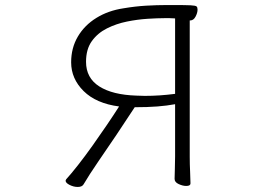

<svg xmlns="http://www.w3.org/2000/svg" viewBox="-20 -727 1040 761"><path d="M674 -314Q642 -308 603.5 -305Q565 -302 514 -302Q480 -250 441.5 -192.5Q403 -135 369 -86Q353 -63 337 -38Q321 -13 311 4Q305 14 288 14Q272 14 256 6Q240 -2 240 -11Q240 -12 242 -16Q262 -38 289.5 -73Q317 -108 346.5 -149.5Q376 -191 403.5 -231.5Q431 -272 452 -305Q361 -317 311.5 -366Q262 -415 262 -480Q262 -537 288.5 -582Q315 -627 362 -656Q409 -685 469 -694Q516 -702 559 -704.5Q602 -707 641 -707H669Q716 -707 735.5 -706Q755 -705 759 -701.5Q763 -698 763 -689Q763 -676 755 -661Q747 -646 734 -646H732V-106Q732 -75 733.5 -46Q735 -17 735 0Q735 10 718 10Q704 10 688 2.5Q672 -5 672 -18Q672 -30 673 -55.5Q674 -81 674 -107ZM674 -654Q664 -655 653 -655Q642 -655 631 -655Q604 -655 564.5 -652.5Q525 -650 483 -641.5Q441 -633 404 -614.5Q367 -596 344 -564Q321 -532 321 -482Q321 -418 373.5 -384.5Q426 -351 521 -348Q529 -348 537.5 -347.5Q546 -347 554 -347Q584 -347 613.5 -349Q643 -351 674 -355Z"/></svg>

Font: Moon Stars Kai HW Light
Style: Regular
Weight: 300
Designer: GuiWonder
Version: Version 1.101